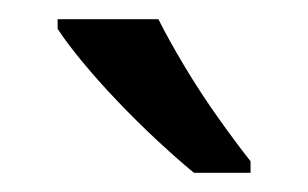

<svg xmlns="http://www.w3.org/2000/svg" viewBox="-20 -786 321 200"><path d="M145 -766Q156 -744 172.5 -716.5Q189 -689 207.5 -663Q226 -637 241 -618V-606H182Q165 -620 144 -639.5Q123 -659 102.5 -680.5Q82 -702 65.5 -722Q49 -742 40 -756V-766Z"/></svg>

Font: Noto Sans Kannada
Style: Regular
Weight: 400
Designer: Jelle Bosma - Monotype Design Team
Foundry: Monotype Imaging Inc.
Version: Version 2.003